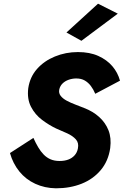

<svg xmlns="http://www.w3.org/2000/svg" viewBox="-20 -998 670 1040"><path d="M161 -251 34 -169Q50 -112 85 -69Q120 -26 171 -2.5Q222 21 283 22Q360 22 422.5 -3Q485 -28 526 -77Q567 -126 577 -196Q584 -251 567.5 -292.5Q551 -334 517 -364.5Q483 -395 436 -413Q414 -422 388.5 -431.5Q363 -441 341.5 -452.5Q320 -464 308.5 -479Q297 -494 301 -513Q305 -532 318.5 -545.5Q332 -559 352 -566Q372 -573 393 -573Q420 -573 439 -562Q458 -551 472 -532.5Q486 -514 496 -490L630 -561Q618 -605 588.5 -639.5Q559 -674 512.5 -695Q466 -716 402 -716Q336 -716 277.5 -692Q219 -668 180.5 -624.5Q142 -581 133 -520Q126 -462 148 -419.5Q170 -377 208 -348.5Q246 -320 284 -302Q315 -289 344.5 -275.5Q374 -262 391 -243Q408 -224 402 -194Q398 -172 384 -156.5Q370 -141 349.5 -133.5Q329 -126 303 -126Q275 -126 254 -135Q233 -144 216.5 -161Q200 -178 186.5 -201Q173 -224 161 -251ZM618 -924 511 -978 340 -822 421 -777Z"/></svg>

Font: Jost
Style: Bold Italic
Weight: 700
Italic angle: -5°
Version: Version 3.710